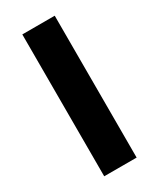

<svg xmlns="http://www.w3.org/2000/svg" viewBox="-175 -732 655 790"><g transform="rotate(-30 152.0 -337.0)"><path d="M229 0H75V-674H229Z"/></g></svg>

Font: Hind Mysuru
Style: Bold
Weight: 700
Designer: Manushi Parikh, Hitesh Malaviya
Foundry: Indian Type Foundry
Version: Version 0.703;PS 1.0;hotconv 1.0.86;makeotf.lib2.5.63406